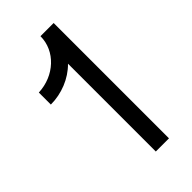

<svg xmlns="http://www.w3.org/2000/svg" viewBox="-219 -762 824 824"><g transform="rotate(-45 193.0 -350.0)"><path d="M206 -700C206 -610 128 -538 30 -534V-461C95 -461 161 -487 206 -533V0H286V-700Z"/></g></svg>

Font: Fixel Display Regular
Style: Regular
Weight: 400
Designer: AlfaBravo + MacPaw
Foundry: Kyrylo Tkachov, Marchela Mozhyna, Serhii Makarenko, Maria Weinstein, Zakhar Kryvoshyya
Version: Version 1.211